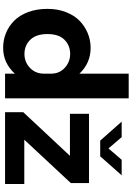

<svg xmlns="http://www.w3.org/2000/svg" viewBox="170 -992 834 1214"><g transform="rotate(90 587.0 -385.0)"><path d="M282.7 12.2Q232.4 12.2 188.2 -6.1Q144 -24.4 109.9 -58.8Q75.7 -93.3 55.9 -147.2Q36.1 -201.2 36.1 -268.1Q36.1 -332 56.4 -384.5Q76.7 -437 111.1 -470.7Q145.5 -504.4 189.7 -522.7Q233.9 -541 282.7 -541Q378.9 -541 445.8 -470.2V-781.7H601.6V0H445.8V-62Q377.9 12.2 282.7 12.2ZM749 -737.3H847.2L918.5 -653.8L990.2 -737.3H1088.4L968.3 -601.6H869.1ZM1143.6 -121.6V0H689.5V-115.2L965.3 -410.2H699.7V-530.8H1137.7V-416L863.3 -121.6ZM321.8 -122.6Q372.1 -122.6 408.9 -157.2Q445.8 -191.9 445.8 -247.1V-290.5Q445.8 -344.2 408.4 -377.9Q371.1 -411.6 321.8 -411.6Q267.1 -411.6 231.2 -375.5Q195.3 -339.4 195.3 -268.1Q195.3 -196.8 231.2 -159.7Q267.1 -122.6 321.8 -122.6Z"/></g></svg>

Font: Epilogue
Style: Bold
Weight: 700
Designer: Tyler Finck
Foundry: Etcetera Type Co
Version: Version 2.112